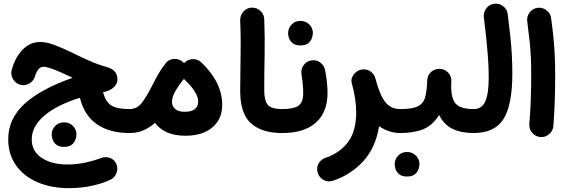

<svg xmlns="http://www.w3.org/2000/svg" viewBox="-20 -676 3062 1037"><path d="M197.3 -449.2Q231 -449.2 272.2 -433.8Q313.5 -418.5 360.1 -395.8Q406.7 -373 456.3 -350.6Q505.9 -328.1 556.6 -314Q614.3 -297.9 614.3 -247.6Q614.3 -223.1 594.2 -204.3Q574.2 -185.5 539.6 -178.7L536.6 -178.2Q551.3 -123.5 582.8 -105.2Q614.3 -86.9 679.2 -86.9H679.7Q706.5 -86.9 725.3 -67.9Q744.1 -48.8 744.1 -22Q744.1 4.9 725.3 23.7Q706.5 42.5 679.7 42.5H679.2Q571.3 42.5 502.9 -5.4Q434.6 -53.2 411.6 -147.9Q288.6 -109.9 220 -51.8Q151.4 6.3 151.4 77.1Q151.4 140.6 204.8 176.5Q258.3 212.4 343.3 212.4Q431.2 212.4 525.4 177.7Q551.8 168 575.4 177.5Q599.1 187 608.9 210.4Q618.7 234.9 608.6 259.8Q598.6 284.7 574.2 295.9Q525.4 317.9 468.3 329.1Q411.1 340.3 354 340.3Q256.8 340.3 182.4 308.1Q107.9 275.9 66.2 216.6Q24.4 157.2 24.4 76.2Q24.4 -33.7 111.1 -114Q197.8 -194.3 372.1 -255.9Q343.3 -270 312.3 -283.7Q281.2 -297.4 255.4 -306.4Q229.5 -315.4 215.8 -315.4Q198.2 -315.4 187.3 -301.5Q176.3 -287.6 169.4 -265.1Q162.6 -239.7 138.9 -225.6Q115.2 -211.4 90.3 -217.8Q64.9 -224.6 50.8 -248.3Q36.6 -272 43 -297.4Q61 -365.2 101.6 -407.2Q142.1 -449.2 197.3 -449.2ZM259.3 49.3Q259.3 24.4 277.8 4.6Q296.4 -15.1 325.2 -15.1Q345.7 -15.1 360.1 -6.3Q374.5 2.4 382.8 15.1Q393.1 32.7 393.1 49.8Q393.1 63 387.2 78.9Q381.3 94.7 366.9 106Q352.5 117.2 325.7 117.2Q298.3 117.2 284.2 105.5Q270 93.8 264.2 78.6Q259.3 65.4 259.3 49.3Z M615.2 -22Q615.2 -48.8 634 -67.9Q652.8 -86.9 679.7 -86.9Q721.7 -86.9 748.5 -123.8Q775.4 -160.6 805.7 -221.2Q821.8 -253.4 839.1 -282.7Q856.4 -312 874.5 -334Q875.5 -335.4 876.5 -336.4Q893.1 -356.4 920.2 -357.7Q947.3 -358.9 967.3 -341.8Q970.7 -338.9 974.1 -335Q974.6 -335.9 975.6 -336.9Q994.1 -356 1021 -356.7Q1047.9 -357.4 1067.4 -338.9Q1180.2 -231.4 1180.2 -109.4Q1180.2 -33.2 1127.2 12Q1074.2 57.1 981.4 57.1Q922.9 57.1 881.6 38.6Q840.3 20 817.4 -12.7Q791 11.2 757.1 26.9Q723.1 42.5 679.7 42.5Q652.8 42.5 634 23.7Q615.2 4.9 615.2 -22ZM908.7 -127Q908.7 -102.1 926.3 -87.2Q943.8 -72.3 978 -72.3Q1014.6 -72.3 1032.5 -86.9Q1050.3 -101.6 1050.3 -127Q1050.3 -176.3 978 -245.1Q975.6 -247.6 973.6 -250Q968.8 -244.1 963.9 -237.8L961.9 -235.8Q953.6 -224.6 945.1 -212.4Q936.5 -200.2 929.7 -188.5Q908.7 -152.3 908.7 -127Z M1277.3 -185.5Q1277.3 -249 1278.6 -308.8Q1279.8 -368.7 1280 -431.6Q1280.3 -494.6 1277.3 -566.9Q1276.9 -593.8 1294.9 -613.8Q1313 -633.8 1339.4 -634.8Q1366.2 -635.7 1386.2 -617.4Q1406.2 -599.1 1407.2 -572.3Q1411.1 -464.8 1409.2 -375Q1407.2 -285.2 1407.2 -187.5Q1407.2 -131.3 1427.2 -109.1Q1447.3 -86.9 1503.4 -86.9H1503.9Q1530.8 -86.9 1549.6 -67.9Q1568.4 -48.8 1568.4 -22Q1568.4 4.9 1549.6 23.7Q1530.8 42.5 1503.9 42.5H1503.4Q1394.5 42.5 1335.9 -9.5Q1277.3 -61.5 1277.3 -185.5Z M1439.5 -22Q1439.5 -48.8 1458.3 -67.9Q1477.1 -86.9 1503.9 -86.9Q1565.9 -86.9 1591.8 -105Q1617.7 -123 1617.7 -174.3Q1617.7 -192.9 1615.2 -220.2Q1612.8 -247.6 1607.9 -277.3Q1604.5 -303.7 1620.8 -325.2Q1637.2 -346.7 1663.6 -350.1Q1689.9 -354 1710.9 -337.6Q1731.9 -321.3 1736.3 -294.9Q1743.2 -259.3 1746.1 -228.8Q1749 -198.2 1749 -173.8Q1749 -70.3 1686.3 -13.9Q1623.5 42.5 1503.9 42.5Q1477.1 42.5 1458.3 23.7Q1439.5 4.9 1439.5 -22ZM1536.1 -498.5Q1536.1 -523.4 1554.7 -543.2Q1573.2 -563 1602.1 -563Q1622.6 -563 1637 -554.2Q1651.4 -545.4 1659.7 -532.7Q1669.9 -515.1 1669.9 -498Q1669.9 -484.9 1664.1 -469Q1658.2 -453.1 1643.8 -441.9Q1629.4 -430.7 1602.5 -430.7Q1575.2 -430.7 1561 -442.4Q1546.9 -454.1 1541 -469.2Q1536.1 -482.4 1536.1 -498.5Z M1881.3 -221.7Q1872.1 -246.1 1887.9 -269.8Q1903.8 -293.5 1929.7 -299.8Q1941.4 -302.7 1953.6 -300.8Q1974.1 -297.9 1988.5 -284.2Q2002.9 -270.5 2007.3 -252.9Q2007.3 -252 2007.8 -251Q2030.8 -164.1 2060.3 -125.5Q2089.8 -86.9 2141.6 -86.9H2142.1Q2168.9 -86.9 2187.7 -67.9Q2206.5 -48.8 2206.5 -22Q2206.5 4.9 2187.7 23.7Q2168.9 42.5 2142.1 42.5H2141.6Q2109.4 42.5 2080.8 32.7Q2052.2 22.9 2027.3 5.4Q2009.8 119.6 1942.9 193.6Q1876 267.6 1778.8 299.8Q1750 309.6 1726.6 295.4Q1703.1 281.2 1696.3 257.8Q1687.5 227.5 1701.4 205.8Q1715.3 184.1 1736.8 176.8Q1814.9 150.9 1859.4 91.6Q1903.8 32.2 1903.8 -68.4Q1903.8 -136.7 1881.8 -220.2Z M2077.1 -22Q2077.1 -48.8 2096.2 -67.9Q2115.2 -86.9 2142.1 -86.9Q2206.1 -86.9 2236.3 -101.6Q2266.6 -116.2 2276.1 -150.1Q2285.6 -184.1 2287.6 -242.7Q2289.6 -272.5 2310.1 -289.1Q2330.6 -305.7 2357.4 -304.2Q2384.8 -302.2 2402.3 -281.7Q2419.9 -261.2 2417.5 -235.4Q2413.1 -153.8 2437.7 -120.4Q2462.4 -86.9 2537.6 -86.9H2538.1Q2564.9 -86.9 2583.7 -67.9Q2602.5 -48.8 2602.5 -22Q2602.5 4.9 2583.7 23.7Q2564.9 42.5 2538.1 42.5H2537.6Q2471.2 42.5 2424.8 20.3Q2378.4 -2 2351.6 -54.7Q2316.4 1.5 2265.6 22Q2214.8 42.5 2142.1 42.5Q2115.2 42.5 2096.2 23.7Q2077.1 4.9 2077.1 -22ZM2111.8 209.5Q2111.8 184.6 2130.4 164.8Q2148.9 145 2177.7 145Q2198.2 145 2212.6 153.8Q2227.1 162.6 2235.4 175.3Q2245.6 192.9 2245.6 210Q2245.6 223.1 2239.7 239Q2233.9 254.9 2219.5 266.1Q2205.1 277.3 2178.2 277.3Q2150.9 277.3 2136.7 265.6Q2122.6 253.9 2116.7 238.8Q2111.8 225.6 2111.8 209.5Z M2473.6 -22Q2473.6 -48.8 2492.4 -67.9Q2511.2 -86.9 2538.1 -86.9Q2582.5 -86.9 2601.1 -128.7Q2619.6 -170.4 2619.6 -255.9Q2619.6 -295.4 2617.2 -338.9Q2614.7 -382.3 2609.1 -440.4Q2603.5 -498.5 2593.3 -582.5Q2590.3 -608.9 2606.4 -630.6Q2622.6 -652.3 2648.9 -655.8Q2675.3 -659.2 2697 -642.8Q2718.8 -626.5 2722.2 -600.1Q2731 -531.2 2736.6 -476.8Q2742.2 -422.4 2744.6 -374.8Q2747.1 -327.1 2747.1 -278.8Q2747.1 -108.9 2699.5 -33.2Q2651.9 42.5 2538.1 42.5Q2511.2 42.5 2492.4 23.7Q2473.6 4.9 2473.6 -22Z M2827.6 -560.5Q2824.2 -586.9 2840.6 -608.6Q2856.9 -630.4 2883.3 -633.8Q2909.7 -637.2 2931.4 -620.8Q2953.1 -604.5 2956.5 -578.1Q2965.3 -514.2 2970 -465.1Q2974.6 -416 2976.6 -369.6Q2978.5 -323.2 2978.5 -266.1Q2978.5 -196.8 2976.1 -126.2Q2973.6 -55.7 2968.8 4.9Q2966.3 31.2 2945.6 48.8Q2924.8 66.4 2897.9 64Q2871.6 61.5 2854.2 41Q2836.9 20.5 2838.9 -5.9Q2844.2 -66.4 2846.7 -136Q2849.1 -205.6 2849.1 -272.9Q2849.1 -324.7 2847.2 -366Q2845.2 -407.2 2840.6 -452.4Q2835.9 -497.6 2827.6 -560.5Z"/></svg>

Font: Mikhak Bold
Style: Regular
Weight: 700
Designer: Amin Abedi
Version: Version 3.3